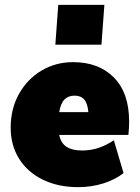

<svg xmlns="http://www.w3.org/2000/svg" viewBox="-20 -762 577 791"><path d="M512 -261Q512 -235 509 -206H224Q231 -172 254.5 -157Q278 -142 318 -142Q354 -142 385.5 -152.5Q417 -163 449 -184L489 -49Q455 -22 406 -6.5Q357 9 302 9Q220 9 157 -21.5Q94 -52 59 -107.5Q24 -163 24 -236Q24 -314 58.5 -375.5Q93 -437 151.5 -471.5Q210 -506 281 -506Q387 -506 449.5 -442.5Q512 -379 512 -261ZM224 -300H344Q341 -336 327 -352Q313 -368 287 -368Q262 -368 246 -352.5Q230 -337 224 -300ZM410 -742 398 -578H208L220 -742Z"/></svg>

Font: Nunito Sans Heavy Heavy
Style: Italic
Weight: 400
Italic angle: -4.541°
Designer: Vernon Adams
Foundry: Vernon Adams
Version: Version 2.002